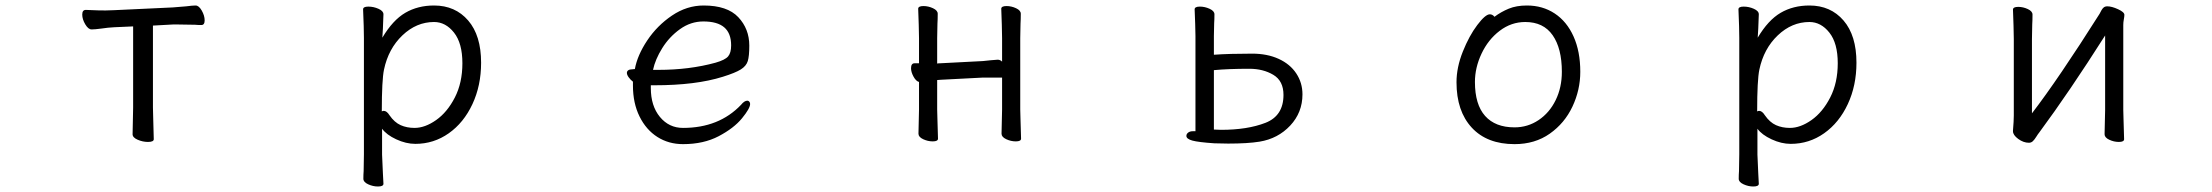

<svg xmlns="http://www.w3.org/2000/svg" viewBox="-20 -506 8040 698"><path d="M347 -402Q325 -399 313 -399Q301 -399 290 -417.5Q279 -436 279 -453Q279 -470 292 -470Q300 -470 318 -469Q336 -468 364 -468L395 -469L608 -479L657 -483Q680 -486 691 -486Q703 -486 713.5 -467.5Q724 -449 724 -432Q724 -415 712 -415Q699 -415 689 -416L626 -417H609L536 -413V-115L537 -75L539 0Q539 10 518 10Q499 10 480.5 2Q462 -6 462 -18L464 -115V-410L396 -407Q374 -406 347 -402Z M1300 -472Q1300 -482 1319 -482Q1338 -482 1356 -474Q1374 -466 1374 -454L1372 -402L1370 -369Q1408 -433 1453.5 -459.5Q1499 -486 1558 -486Q1635 -486 1682 -431.5Q1729 -377 1729 -278Q1729 -195 1697.5 -127.5Q1666 -60 1611.5 -21.5Q1557 17 1490 17Q1456 17 1420.5 0.5Q1385 -16 1369 -38V56Q1369 61 1372 124Q1374 154 1374 162Q1374 172 1354 172Q1336 172 1318.5 164Q1301 156 1301 144Q1301 128 1302 116L1303 55V-368Q1303 -403 1300 -472ZM1375 -103Q1386 -103 1396 -87Q1414 -61 1436.5 -51Q1459 -41 1487 -41Q1525 -41 1565.5 -69.5Q1606 -98 1633.5 -151.5Q1661 -205 1661 -276Q1661 -349 1630.5 -387.5Q1600 -426 1558 -426Q1494 -426 1443 -377.5Q1392 -329 1376 -253Q1368 -215 1368 -101Q1372 -103 1375 -103Z M2463 -41Q2594 -41 2674 -125Q2686 -140 2697 -140Q2701 -140 2704 -136.5Q2707 -133 2707 -128Q2707 -112 2677.5 -76Q2648 -40 2593 -11Q2538 18 2463 18Q2411 18 2370 -8Q2329 -34 2305 -82.5Q2281 -131 2281 -195V-209Q2272 -216 2265.5 -225Q2259 -234 2259 -241Q2259 -247 2264 -250.5Q2269 -254 2278 -254L2288 -255Q2297 -305 2333 -359Q2369 -413 2423 -449.5Q2477 -486 2538 -486Q2624 -486 2664 -443.5Q2704 -401 2704 -340Q2704 -302 2698.5 -284Q2693 -266 2673 -253.5Q2653 -241 2608 -227Q2510 -196 2359 -196H2346V-186Q2346 -121 2379 -81Q2412 -41 2463 -41ZM2581 -278Q2616 -288 2627 -301Q2638 -314 2638 -341Q2638 -385 2613 -406.5Q2588 -428 2537 -428Q2491 -428 2452 -400Q2413 -372 2387.5 -331Q2362 -290 2354 -252H2374Q2486 -252 2581 -278Z M3554 -224 3400 -216 3387 -215V-108L3388 -70L3390 -2Q3390 8 3371 8Q3353 8 3336 0Q3319 -8 3319 -20L3321 -108V-208Q3310 -211 3301 -227.5Q3292 -244 3292 -258Q3292 -276 3305 -276H3321V-367L3320 -416L3318 -474Q3318 -484 3337 -484Q3355 -484 3372 -476Q3389 -468 3389 -456Q3389 -435 3388 -420L3387 -367V-275Q3391 -276 3399 -276L3553 -284Q3555 -284 3582 -287Q3602 -289 3607 -289Q3616 -289 3623 -282V-367L3622 -416L3620 -474Q3620 -484 3639 -484Q3657 -484 3674 -476Q3691 -468 3691 -456Q3691 -435 3690 -420L3689 -367V-108L3690 -70L3692 -2Q3692 8 3673 8Q3655 8 3638 0Q3621 -8 3621 -20L3623 -108V-224Z M4325 -419 4323 -472Q4323 -482 4342 -482Q4360 -482 4377.5 -474Q4395 -466 4395 -454Q4395 -435 4394 -422L4393 -375V-307Q4449 -311 4532 -311Q4587 -311 4628.5 -292Q4670 -273 4692.5 -239Q4715 -205 4715 -163Q4715 -97 4670.5 -49.5Q4626 -2 4559 9Q4516 16 4445 16L4395 15Q4336 11 4314.5 5Q4293 -1 4293 -12Q4293 -19 4299.5 -24Q4306 -29 4317 -29H4326V-375ZM4419 -34Q4515 -34 4580.5 -59.5Q4646 -85 4646 -161Q4646 -212 4609 -234Q4572 -256 4522 -256Q4446 -256 4393 -251V-35Z M5531 -486Q5588 -486 5632 -457Q5676 -428 5700.5 -373.5Q5725 -319 5725 -245Q5725 -179 5696.5 -118.5Q5668 -58 5614 -20Q5560 18 5486 18Q5386 18 5330.5 -42Q5275 -102 5275 -207Q5275 -261 5298 -318.5Q5321 -376 5350.5 -415Q5380 -454 5396 -454Q5406 -454 5413 -445Q5437 -463 5465 -474.5Q5493 -486 5531 -486ZM5658 -245Q5658 -330 5624.5 -378Q5591 -426 5525 -426Q5474 -426 5432 -394Q5390 -362 5366 -311Q5342 -260 5342 -208Q5342 -126 5379 -84.5Q5416 -43 5486 -43Q5534 -43 5573.5 -69.5Q5613 -96 5635.5 -142Q5658 -188 5658 -245Z M6300 -472Q6300 -482 6319 -482Q6338 -482 6356 -474Q6374 -466 6374 -454L6372 -402L6370 -369Q6408 -433 6453.5 -459.5Q6499 -486 6558 -486Q6635 -486 6682 -431.5Q6729 -377 6729 -278Q6729 -195 6697.5 -127.5Q6666 -60 6611.5 -21.5Q6557 17 6490 17Q6456 17 6420.5 0.5Q6385 -16 6369 -38V56Q6369 61 6372 124Q6374 154 6374 162Q6374 172 6354 172Q6336 172 6318.5 164Q6301 156 6301 144Q6301 128 6302 116L6303 55V-368Q6303 -403 6300 -472ZM6375 -103Q6386 -103 6396 -87Q6414 -61 6436.5 -51Q6459 -41 6487 -41Q6525 -41 6565.5 -69.5Q6606 -98 6633.5 -151.5Q6661 -205 6661 -276Q6661 -349 6630.5 -387.5Q6600 -426 6558 -426Q6494 -426 6443 -377.5Q6392 -329 6376 -253Q6368 -215 6368 -101Q6372 -103 6375 -103Z M7394 -25Q7389 -19 7382.5 -8.5Q7376 2 7370 7.5Q7364 13 7356 13Q7336 13 7317 -1Q7298 -15 7298 -29V-31Q7301 -67 7301 -86V-364L7300 -413L7298 -471Q7298 -481 7317 -481Q7335 -481 7352 -473Q7369 -465 7369 -453Q7369 -432 7368 -417L7367 -364V-94Q7463 -219 7613 -456Q7615 -460 7619 -467.5Q7623 -475 7628 -479Q7633 -483 7641 -483Q7657 -483 7680 -472.5Q7703 -462 7703 -452Q7703 -446 7701 -435.5Q7699 -425 7699 -415V-106L7700 -68L7702 0Q7702 10 7683 10Q7665 10 7648 2Q7631 -6 7631 -18L7633 -106V-377Q7502 -171 7394 -25Z"/></svg>

Font: Fusion Kai T
Style: Regular
Weight: 400
Designer: Fontworks Inc.
Version: Version 24.134;May 13, 2024